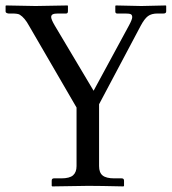

<svg xmlns="http://www.w3.org/2000/svg" viewBox="-20 -666 615 687"><path d="M253.9 -71.8V-281.2L84 -573.7Q68.4 -602.5 50.8 -613.3Q44.4 -617.7 22.5 -617.7H10.3Q0 -619.1 0 -625V-645L1.5 -646.5Q94.2 -644.5 107.4 -644.5Q107.4 -644.5 221.7 -646.5L223.1 -645V-626Q223.1 -617.7 216.8 -617.7H188.5Q174.3 -617.7 168.7 -614.7Q163.1 -611.8 163.1 -605Q163.1 -596.7 175.3 -575.7L314.9 -341.3L441.9 -575.7Q453.1 -596.7 453.1 -604.5Q453.1 -612.3 448.2 -615Q443.4 -617.7 427.7 -617.7H398.4Q392.6 -618.2 392.6 -625V-644.5L394 -646.5Q473.1 -644.5 485.8 -644.5L573.2 -646.5L574.7 -645V-625.5Q574.7 -617.7 565.4 -617.7H543.9Q522 -617.7 509.3 -608.2Q496.6 -598.6 483.4 -573.7L334.5 -293V-71.8Q334.5 -48.3 347.2 -38.1Q359.9 -27.8 389.2 -27.8H415.5Q423.8 -27.8 423.8 -19.5V-1L421.9 1Q335 -1 295.9 -1L167 1L165 -1V-19.5Q165 -27.8 172.9 -27.8H199.2Q229 -27.8 241.5 -38.8Q253.9 -49.8 253.9 -71.8Z"/></svg>

Font: Libertinage
Style: b
Weight: 400
Designer: OSP
Foundry: OSP
Version: Version 1.0; 2008; OFL relea